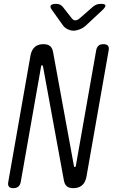

<svg xmlns="http://www.w3.org/2000/svg" viewBox="-20 -970 640 1000"><path d="M139 -682Q145 -711 161.5 -725.5Q178 -740 206 -740Q228 -740 240 -730.5Q252 -721 256 -701L365 -106Q365 -103 366.5 -101.5Q368 -100 370 -100Q372 -100 373 -101.5Q374 -103 375 -106L481 -708Q484 -724 493 -732Q502 -740 519 -740Q535 -740 542 -732Q549 -724 546 -708L430 -48Q424 -19 407 -4.5Q390 10 362 10Q340 10 328.5 0.5Q317 -9 313 -29L204 -624Q203 -627 202 -628.5Q201 -630 199 -630Q197 -630 195.5 -628.5Q194 -627 194 -624L88 -22Q85 -6 75.5 2Q66 10 49 10Q33 10 26.5 2Q20 -6 23 -22ZM273 -950Q284 -950 293 -945.5Q302 -941 308 -933L352 -877Q361 -864 372.5 -864Q384 -864 398 -877L463 -934Q472 -942 482.5 -946Q493 -950 505 -950Q527 -950 529 -942Q531 -934 513 -917L425 -835Q411 -823 393.5 -816.5Q376 -810 363 -810Q350 -810 335 -816.5Q320 -823 310 -835L252 -916Q239 -933 244.5 -941.5Q250 -950 273 -950Z"/></svg>

Font: Maple Mono ExtraLight
Style: Italic
Weight: 275
Italic angle: -10°
Monospace: yes
Designer: subframe7536
Version: Version 7.000